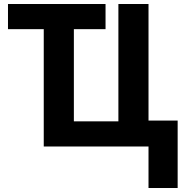

<svg xmlns="http://www.w3.org/2000/svg" viewBox="-20 -734 930 962"><path d="M199.2 0V-587.9H20V-713.9H508.8V-587.9H350.1V-126H573.2V-713.9H724.1V-129.9H870.1V208H724.1V0Z"/></svg>

Font: Droid Sans
Style: Bold
Weight: 700
Foundry: Ascender Corporation
Version: Version 1.00 build 112